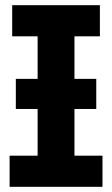

<svg xmlns="http://www.w3.org/2000/svg" viewBox="-20 -720 432 740"><path d="M17 0V-120H125V-300H41V-416H125V-580H27V-700H365V-580H267V-416H351V-300H267V-120H375V0Z"/></svg>

Font: Tektur Condensed SemiBold
Style: Regular
Weight: 600
Width: 3
Designer: Adam Jagosz
Foundry: Adam Jagosz
Version: Version 1.005;gftools[0.9.30]